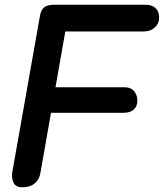

<svg xmlns="http://www.w3.org/2000/svg" viewBox="-20 -792 693 812"><path d="M32 -64 149 -725Q153 -750 167 -761Q181 -772 209 -772Q234 -772 252.5 -759Q271 -746 265 -709L151 -61Q147 -34 127.5 -17Q108 0 74 0Q46 0 37 -20Q28 -40 32 -64ZM561 -366Q561 -344 546.5 -329.5Q532 -315 503 -315H134L153 -423H505Q534 -423 547.5 -406Q561 -389 561 -366ZM653 -718Q653 -692 634.5 -675.5Q616 -659 589 -659H187L209 -772H595Q623 -772 638 -757.5Q653 -743 653 -718Z"/></svg>

Font: Edu QLD Beginner
Style: Bold
Weight: 700
Designer: Tina and Corey Anderson
Foundry: Google for Education
Version: Version 1.003